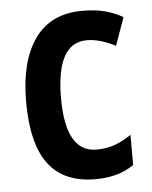

<svg xmlns="http://www.w3.org/2000/svg" viewBox="-45 -592 506 640"><g transform="rotate(-5 207.5 -271.5)"><path d="M249 10Q144 10 92.5 -58Q41 -126 41 -268Q41 -402 94.5 -477.5Q148 -553 254 -553Q299 -553 331.5 -544Q364 -535 389 -520L356 -427Q330 -440 306.5 -447Q283 -454 260 -454Q158 -454 158 -269Q158 -88 261 -88Q295 -88 322.5 -98Q350 -108 378 -127V-26Q350 -7 318.5 1.5Q287 10 249 10Z"/></g></svg>

Font: Noto Sans Malayalam Condensed SemiBold
Style: Regular
Weight: 600
Width: 3
Designer: Jelle Bosma - Monotype Design Team
Foundry: Monotype Imaging Inc.
Version: Version 2.104; ttfautohint (v1.8.4.7-5d5b)